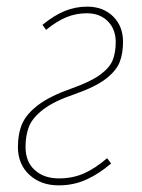

<svg xmlns="http://www.w3.org/2000/svg" viewBox="-20 -549 427 579"><path d="M351 -423Q351 -388 341 -362Q331 -336 299.5 -311.5Q268 -287 205 -265Q143 -244 110.5 -219Q78 -194 67.5 -167.5Q57 -141 57 -106Q57 -61 85 -36Q113 -11 157 -11Q199 -11 233 -26Q267 -41 303 -72L315 -56Q279 -25 240.5 -7.5Q202 10 157 10Q103 10 68.5 -22Q34 -54 34 -106Q34 -146 47 -176Q60 -206 96 -233Q132 -260 198 -283Q254 -303 282.5 -324Q311 -345 320 -368Q329 -391 329 -422Q329 -461 305 -485Q281 -509 242 -509Q209 -509 180 -497Q151 -485 119 -459L108 -474Q142 -502 174.5 -515.5Q207 -529 243 -529Q291 -529 321 -499.5Q351 -470 351 -423Z"/></svg>

Font: Fira Sans Extra Condensed Thin
Style: Italic
Weight: 250
Width: 3
Italic angle: -8°
Designer: Carrois Corporate & Edenspiekermann AG
Foundry: Carrois Corporate GbR & Edenspiekermann AG
Version: Version 4.203